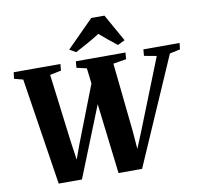

<svg xmlns="http://www.w3.org/2000/svg" viewBox="-102 -1107 1293 1220"><g transform="rotate(-10 545.0 -497.0)"><path d="M178.5 3.5 71.5 -686.5 14.5 -701.5 20 -743H321L317.5 -701L245 -686L300.5 -244L325.5 -70.5L295 -64.5L351 -218.5L517.5 -648L548.5 -546L328.5 3.5ZM564.5 3.5 482 -686.5 417 -701.5 421 -743H741L737.5 -700.5L653 -686.5L699.5 -244L713.5 -70L683.5 -65.5L747 -219L933 -687L853 -701.5L856.5 -743H1090L1085.5 -702.5L1018 -688L716.5 3.5ZM392 -823 565 -997H650L749 -821L702.5 -798.5Q673.5 -820.5 645.5 -843.8Q617.5 -867 591.5 -889.5Q554 -865.5 513 -842.8Q472 -820 433 -799.5Z"/></g></svg>

Font: Merriweather 60pt Black
Style: Italic
Weight: 900
Italic angle: -7.8°
Version: Version 2.101